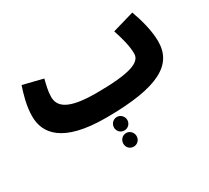

<svg xmlns="http://www.w3.org/2000/svg" viewBox="-142 -709 1322 1212"><g transform="rotate(-30 518.5 -103.0)"><path d="M456 21C844 21 984 -65 984 -233C984 -311 959 -402 933 -472L775 -426C797 -360 814 -297 814 -241C814 -178 727 -145 482 -145C278 -145 223 -195 223 -267C223 -306 234 -349 244 -389L99 -425C82 -374 58 -298 58 -219C58 -96 142 21 456 21ZM519 148C545 148 567 127 567 99C567 73 545 50 519 50C491 50 470 73 470 99C470 127 491 148 519 148ZM519 266C545 266 567 245 567 217C567 190 545 167 519 167C491 167 470 190 470 217C470 245 491 266 519 266Z"/></g></svg>

Font: Noto Sans Arabic UI SmCn Bk
Style: Regular
Weight: 900
Width: 4
Designer: Monotype Design Team, Nadine Chahine and Nizar Qandah
Foundry: Monotype Imaging Inc.
Version: Version 2.010